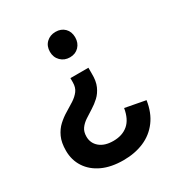

<svg xmlns="http://www.w3.org/2000/svg" viewBox="-172 -658 897 961"><g transform="rotate(-30 276.5 -177.5)"><path d="M264 186Q193 186 142.5 162.5Q92 139 64.5 97Q37 55 37 1Q37 -46 51.5 -77.5Q66 -109 89 -130Q112 -151 137.5 -166Q163 -181 186 -196Q209 -211 223.5 -230Q238 -249 238 -279V-303H342V-269Q343 -226 330 -197Q317 -168 296.5 -149Q276 -130 252.5 -115.5Q229 -101 208 -87Q187 -73 174 -55Q161 -37 161 -9Q161 29 189.5 53Q218 77 268 77Q320 77 353 49Q386 21 396 -39L513 -17Q503 50 469 95.5Q435 141 382.5 163.5Q330 186 264 186ZM289 -394Q257 -394 236 -415Q215 -436 215 -468Q215 -501 236 -521Q257 -541 289 -541Q321 -541 341 -521Q361 -501 361 -468Q361 -436 341 -415Q321 -394 289 -394Z"/></g></svg>

Font: Radio Canada Big Medium
Style: Regular
Weight: 500
Designer: Étienne Aubert Bonn
Foundry: Coppers and Brasses
Version: Version 1.001